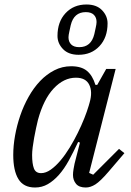

<svg xmlns="http://www.w3.org/2000/svg" viewBox="-20 -823 584 855"><path d="M136 12Q85 12 62 -25.5Q39 -63 39 -133Q39 -174 47 -219Q55 -264 70 -308Q85 -352 107.5 -392Q130 -432 158.5 -462Q187 -492 222 -510Q257 -528 297 -528Q342 -528 367 -507.5Q392 -487 405 -445H413L453 -516H495L377 -53L395 -45L510 -160L534 -141L463 -58Q427 -16 405 -2Q383 12 362 12Q332 12 318.5 -4.5Q305 -21 305 -44Q305 -55 307.5 -70Q310 -85 312 -94L336 -188L328 -191Q307 -146 286.5 -108.5Q266 -71 242.5 -44.5Q219 -18 193 -3Q167 12 136 12ZM163 -52Q184 -52 206 -67.5Q228 -83 249.5 -108.5Q271 -134 290.5 -166Q310 -198 326.5 -231.5Q343 -265 355.5 -296.5Q368 -328 375 -352L379 -366Q393 -414 377.5 -445.5Q362 -477 318 -477Q264 -477 219 -429Q174 -381 149 -289Q145 -273 140.5 -252Q136 -231 132 -209Q128 -187 125.5 -167Q123 -147 123 -133Q123 -94 131 -73Q139 -52 163 -52ZM333 -613Q386 -613 400 -671Q402 -681 406 -698.5Q410 -716 410 -725Q410 -745 398 -757Q386 -769 362 -769Q309 -769 295 -711Q293 -701 289 -683.5Q285 -666 285 -657Q285 -637 297 -625Q309 -613 333 -613ZM330 -579Q285 -579 260.5 -604.5Q236 -630 236 -663Q236 -726 272 -764.5Q308 -803 365 -803Q410 -803 434.5 -777.5Q459 -752 459 -719Q459 -656 423 -617.5Q387 -579 330 -579Z"/></svg>

Font: IBM Plex Serif
Style: Italic
Weight: 400
Italic angle: -14°
Designer: Mike Abbink, Paul van der Laan, Pieter van Rosmalen
Foundry: Bold Monday
Version: Version 3.001